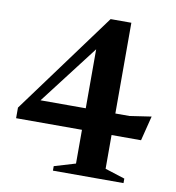

<svg xmlns="http://www.w3.org/2000/svg" viewBox="-78 -751 754 821"><g transform="rotate(10 299.0 -340.5)"><path d="M426.5 -681V-47L512.5 -19.5V0H206V-19.5L298 -47V-587L348.5 -609L80.5 -259.5L70.5 -287H487.5L581.5 -301L554.5 -193.5H12V-239.5L336.5 -681Z"/></g></svg>

Font: Newsreader 24pt SemiBold
Style: Regular
Weight: 600
Designer: Hugues Gentile
Foundry: Production Type
Version: Version 1.003